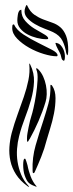

<svg xmlns="http://www.w3.org/2000/svg" viewBox="-20 -730 288 754"><path d="M159 -330Q148 -293 131.5 -255Q115 -217 97 -185Q95 -183 92.5 -178Q90 -173 88 -173Q86 -174 86 -180Q86 -186 86 -188Q86 -196 88 -207.5Q90 -219 92.5 -231.5Q95 -244 98 -256Q101 -268 104 -277Q106 -282 111.5 -305.5Q117 -329 121.5 -358.5Q126 -388 127.5 -415.5Q129 -443 123 -456Q121 -462 123 -462Q126 -462 130 -458Q142 -446 149.5 -429.5Q157 -413 160.5 -395Q164 -377 163.5 -360Q163 -343 159 -330ZM163 -179Q155 -147 142 -114.5Q129 -82 118 -58Q115 -50 112 -50Q109 -50 108.5 -53.5Q108 -57 108 -60Q106 -111 120 -159.5Q134 -208 151 -259Q161 -290 170 -322.5Q179 -355 178 -393Q178 -397 179 -397Q183 -397 185 -393Q198 -374 198 -344.5Q198 -315 192 -284.5Q186 -254 177 -225.5Q168 -197 163 -179ZM92 0Q96 4 93 3.5Q90 3 88 1Q59 -20 43 -45Q27 -70 21 -97.5Q15 -125 17 -153Q19 -181 26 -208Q36 -245 49 -280.5Q62 -316 73.5 -349.5Q85 -383 91.5 -415Q98 -447 95 -477Q95 -481 95 -481Q96 -481 99 -476Q115 -443 113.5 -408.5Q112 -374 102 -338.5Q92 -303 78 -267Q64 -231 55 -195Q49 -172 47 -146Q45 -120 49 -94.5Q53 -69 63 -44.5Q73 -20 92 0ZM100 -38Q109 -15 122 0Q123 0 123.5 1.5Q124 3 123 3Q120 3 114 0Q100 -5 92 -13Q84 -21 77 -41Q74 -49 72.5 -60.5Q71 -72 71 -82.5Q71 -93 72.5 -100Q74 -107 78 -107Q80 -107 83.5 -96Q87 -85 88 -81Q90 -70 93.5 -58Q97 -46 100 -38ZM203 -561Q212 -559 218 -552.5Q224 -546 228 -538Q232 -530 233.5 -522Q235 -514 235 -508Q235 -500 233.5 -495Q232 -490 229 -492Q228 -493 226 -494Q224 -495 222 -500Q220 -510 218 -515.5Q216 -521 213.5 -525.5Q211 -530 208 -535.5Q205 -541 201 -550Q199 -555 198 -559Q197 -563 203 -561ZM240 -522Q236 -548 225.5 -569.5Q215 -591 188 -604Q175 -610 155 -617.5Q135 -625 117 -635.5Q99 -646 86.5 -660Q74 -674 77 -692Q79 -701 82 -707Q85 -713 87 -708Q98 -684 114.5 -672.5Q131 -661 149 -654Q167 -647 185 -641Q203 -635 217 -623Q231 -611 239.5 -589.5Q248 -568 248 -530Q248 -525 247 -519Q246 -513 244 -513Q243 -513 240 -522ZM206 -513Q206 -509 202 -509Q182 -509 152 -518Q122 -527 94.5 -542.5Q67 -558 47.5 -578Q28 -598 28 -620Q28 -622 28.5 -628Q29 -634 33 -634H35Q45 -612 73 -594Q101 -576 130.5 -561.5Q160 -547 183 -535Q206 -523 206 -513ZM169 -581Q170 -577 167 -576.5Q164 -576 162 -576Q145 -576 125 -581Q105 -586 88 -595Q71 -604 59.5 -618Q48 -632 48 -650Q48 -658 50 -671.5Q52 -685 58 -690Q63 -692 63.5 -692Q64 -692 64 -689Q64 -665 79.5 -647.5Q95 -630 114.5 -618Q134 -606 150.5 -597Q167 -588 169 -581Z"/></svg>

Font: mr_AkronimG
Style: Regular
Weight: 400
Version: Version 1.002 April 14, 2020